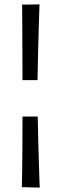

<svg xmlns="http://www.w3.org/2000/svg" viewBox="-20 -714 279 870"><path d="M82 -351Q82 -412 81.5 -472.5Q81 -533 81 -583Q81 -633 80.5 -663.5Q80 -694 80 -693L159 -694Q159 -695 158 -664.5Q157 -634 155.5 -584Q154 -534 152.5 -473Q151 -412 150 -351ZM79 134Q80 103 80.5 54.5Q81 6 81.5 -55Q82 -116 82 -186H151Q152 -128 153.5 -70.5Q155 -13 156.5 34Q158 81 159 109Q160 137 160 136Z"/></svg>

Font: Truculenta Medium
Style: Regular
Weight: 500
Version: Version 1.002